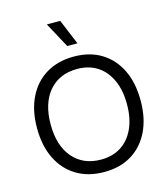

<svg xmlns="http://www.w3.org/2000/svg" viewBox="-136 -1051 1019 1167"><g transform="rotate(-15 374.0 -467.5)"><path d="M353 -946 419 -787H355L269 -946ZM376 -715Q476 -715 548.5 -670.5Q621 -626 660.5 -545Q700 -464 700 -352Q700 -241 660.5 -159.5Q621 -78 548.5 -33.5Q476 11 376 11Q275 11 201.5 -33.5Q128 -78 88 -159.5Q48 -241 48 -352Q48 -463 88 -544.5Q128 -626 201.5 -670.5Q275 -715 376 -715ZM376 -637Q264 -637 199 -561.5Q134 -486 134 -352Q134 -219 199 -143Q264 -67 376 -67Q449 -67 502 -101Q555 -135 584.5 -199Q614 -263 614 -352Q614 -441 584.5 -505Q555 -569 502 -603Q449 -637 376 -637Z"/></g></svg>

Font: Prodigy Sans
Style: Regular
Weight: 400
Designer: Wei Huang
Foundry: Wei Huang
Version: Version 1.003; ttfautohint (v1.8.3)